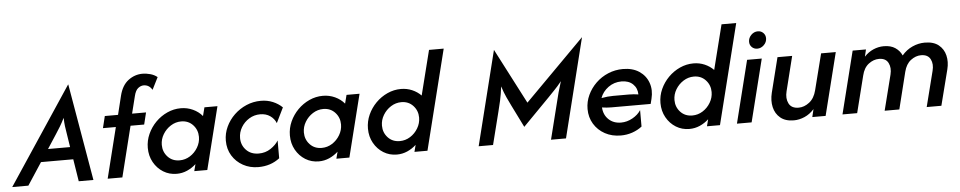

<svg xmlns="http://www.w3.org/2000/svg" viewBox="-82 -970 6378 1276"><g transform="rotate(-5 3107.5 -332.0)"><path d="M-41.7 0 387.5 -646.5H388.9L500 0H402.1L378.5 -148.6H163.2L66 0ZM217.4 -231.2H364.6L350 -325Q345.8 -349.3 342.7 -372.9Q339.6 -396.5 338.9 -428.5Q322.9 -396.5 309 -373.3Q295.1 -350 278.5 -325Z M595.1 0 679.2 -337.5H593.1L612.5 -416.7H700.7L731.2 -541Q747.9 -609.7 791 -642.4Q834 -675 886.8 -675Q909.7 -675 937.2 -667.7Q964.6 -660.4 984.7 -643.8L943.8 -562.5Q923.6 -597.2 886.8 -597.2Q868.1 -597.2 850 -583Q831.9 -568.8 822.9 -530.6L794.4 -416.7H887.5L868.1 -337.5H777.1L693.1 0Z M1055.6 7.6Q1006.2 7.6 966.3 -17Q926.4 -41.7 902.4 -84.4Q878.5 -127.1 878.5 -180.6Q878.5 -229.2 898.3 -272.9Q918.1 -316.7 951.7 -350.7Q985.4 -384.7 1028.8 -404.5Q1072.2 -424.3 1119.4 -424.3Q1162.5 -424.3 1200 -406.9Q1237.5 -389.6 1262.5 -359.7L1277.1 -416.7H1363.9L1259.7 0H1172.9L1184.7 -45.8Q1158.3 -21.5 1125.3 -6.9Q1092.4 7.6 1055.6 7.6ZM1082.6 -79.9Q1120.1 -79.9 1152.1 -100Q1184 -120.1 1203.8 -153.5Q1223.6 -186.8 1223.6 -224.3Q1223.6 -270.8 1193.1 -303.8Q1162.5 -336.8 1114.6 -336.8Q1077.1 -336.8 1044.8 -316.3Q1012.5 -295.8 992.7 -262.8Q972.9 -229.9 972.9 -192.4Q972.9 -145.8 1003.5 -112.8Q1034 -79.9 1082.6 -79.9Z M1600 10.4Q1543.7 10.4 1498.3 -14.6Q1452.8 -39.6 1426 -83.3Q1399.3 -127.1 1399.3 -183.3Q1399.3 -231.2 1419.8 -275.3Q1440.3 -319.4 1475.7 -353.5Q1511.1 -387.5 1556.9 -407.3Q1602.8 -427.1 1654.2 -427.1Q1697.2 -427.1 1733.7 -411.8Q1770.1 -396.5 1796.5 -370.8L1747.2 -270.1Q1735.4 -300 1708 -319.1Q1680.6 -338.2 1641.7 -338.2Q1601.4 -338.2 1568.1 -317.7Q1534.7 -297.2 1514.9 -263.9Q1495.1 -230.6 1495.1 -192.4Q1495.1 -145.1 1526.7 -112.2Q1558.3 -79.2 1610.4 -79.2Q1654.9 -79.2 1689.9 -102.4Q1725 -125.7 1742.4 -154.9V-36.1Q1682.6 10.4 1600 10.4Z M2003.5 7.6Q1954.2 7.6 1914.2 -17Q1874.3 -41.7 1850.3 -84.4Q1826.4 -127.1 1826.4 -180.6Q1826.4 -229.2 1846.2 -272.9Q1866 -316.7 1899.7 -350.7Q1933.3 -384.7 1976.7 -404.5Q2020.1 -424.3 2067.4 -424.3Q2110.4 -424.3 2147.9 -406.9Q2185.4 -389.6 2210.4 -359.7L2225 -416.7H2311.8L2207.6 0H2120.8L2132.6 -45.8Q2106.2 -21.5 2073.3 -6.9Q2040.3 7.6 2003.5 7.6ZM2030.6 -79.9Q2068.1 -79.9 2100 -100Q2131.9 -120.1 2151.7 -153.5Q2171.5 -186.8 2171.5 -224.3Q2171.5 -270.8 2141 -303.8Q2110.4 -336.8 2062.5 -336.8Q2025 -336.8 1992.7 -316.3Q1960.4 -295.8 1940.6 -262.8Q1920.8 -229.9 1920.8 -192.4Q1920.8 -145.8 1951.4 -112.8Q1981.9 -79.9 2030.6 -79.9Z M2524.3 7.6Q2475 7.6 2435.1 -17Q2395.1 -41.7 2371.2 -84.4Q2347.2 -127.1 2347.2 -180.6Q2347.2 -229.2 2367 -272.9Q2386.8 -316.7 2420.5 -350.7Q2454.2 -384.7 2497.6 -404.5Q2541 -424.3 2588.2 -424.3Q2627.8 -424.3 2662.5 -409.4Q2697.2 -394.4 2722.2 -368.8L2797.2 -666.7H2895.1L2728.5 0H2641.7L2653.5 -45.8Q2627.1 -21.5 2594.1 -6.9Q2561.1 7.6 2524.3 7.6ZM2551.4 -79.9Q2588.9 -79.9 2620.8 -100Q2652.8 -120.1 2672.6 -153.5Q2692.4 -186.8 2692.4 -224.3Q2692.4 -270.8 2661.8 -303.8Q2631.2 -336.8 2583.3 -336.8Q2545.8 -336.8 2513.5 -316.3Q2481.2 -295.8 2461.5 -262.8Q2441.7 -229.9 2441.7 -192.4Q2441.7 -145.8 2472.2 -112.8Q2502.8 -79.9 2551.4 -79.9Z M3070.1 0 3227.1 -629.2 3418.1 -260.4 3817.4 -662.5 3652.8 -1.4H3552.8L3615.3 -250.7Q3621.5 -277.8 3630.2 -309.7Q3638.9 -341.7 3652.1 -383.3Q3626.4 -350.7 3603.1 -327.1Q3579.9 -303.5 3560.4 -282.6L3383.3 -102.1L3310.4 -249.3Q3297.9 -274.3 3282.3 -308Q3266.7 -341.7 3253.5 -383.3Q3247.2 -329.9 3238.2 -289.9Q3229.2 -250 3220.8 -217.4L3166 0Z M4018.1 11.1Q3959 11.1 3912.5 -14.2Q3866 -39.6 3839.2 -83.7Q3812.5 -127.8 3812.5 -183.3Q3812.5 -231.9 3833 -276Q3853.5 -320.1 3888.9 -354.5Q3924.3 -388.9 3970.8 -408.3Q4017.4 -427.8 4069.4 -427.8Q4134 -427.8 4177.8 -398.6Q4221.5 -369.4 4238.9 -320.5Q4256.2 -271.5 4241.7 -213.9L4233.3 -180.6H3970.1Q3940.3 -180.6 3909 -185.4Q3911.8 -136.1 3944.1 -105.2Q3976.4 -74.3 4027.1 -74.3Q4066.7 -74.3 4103.5 -94.8Q4140.3 -115.3 4159.7 -145.8V-36.1Q4131.2 -13.9 4094.8 -1.4Q4058.3 11.1 4018.1 11.1ZM3911.1 -247.9Q3952.1 -255.6 3988.9 -255.6H4094.4Q4126.4 -255.6 4157.6 -250.7Q4156.9 -293.1 4128.8 -319.8Q4100.7 -346.5 4052.8 -346.5Q4003.5 -346.5 3964.9 -318.4Q3926.4 -290.3 3911.1 -247.9Z M4475.7 7.6Q4426.4 7.6 4386.5 -17Q4346.5 -41.7 4322.6 -84.4Q4298.6 -127.1 4298.6 -180.6Q4298.6 -229.2 4318.4 -272.9Q4338.2 -316.7 4371.9 -350.7Q4405.6 -384.7 4449 -404.5Q4492.4 -424.3 4539.6 -424.3Q4579.2 -424.3 4613.9 -409.4Q4648.6 -394.4 4673.6 -368.8L4748.6 -666.7H4846.5L4679.9 0H4593.1L4604.9 -45.8Q4578.5 -21.5 4545.5 -6.9Q4512.5 7.6 4475.7 7.6ZM4502.8 -79.9Q4540.3 -79.9 4572.2 -100Q4604.2 -120.1 4624 -153.5Q4643.8 -186.8 4643.8 -224.3Q4643.8 -270.8 4613.2 -303.8Q4582.6 -336.8 4534.7 -336.8Q4497.2 -336.8 4464.9 -316.3Q4432.6 -295.8 4412.8 -262.8Q4393.1 -229.9 4393.1 -192.4Q4393.1 -145.8 4423.6 -112.8Q4454.2 -79.9 4502.8 -79.9Z M4793.1 0 4897.2 -416.7H4995.1L4891 0ZM4971.5 -484.7Q4950 -484.7 4935.4 -499Q4920.8 -513.2 4920.8 -534.7Q4920.8 -560.4 4939.9 -579.9Q4959 -599.3 4984.7 -599.3Q5006.2 -599.3 5020.8 -584.7Q5035.4 -570.1 5035.4 -548.6Q5035.4 -522.9 5016 -503.8Q4996.5 -484.7 4971.5 -484.7Z M5172.2 11.1Q5116 11.1 5082.6 -16.7Q5049.3 -44.4 5039.2 -88.9Q5029.2 -133.3 5041.7 -184L5100 -416.7H5197.9L5140.3 -185.4Q5128.5 -138.9 5145.8 -104.5Q5163.2 -70.1 5211.1 -70.1Q5248.6 -70.1 5282.6 -96.5Q5316.7 -122.9 5329.9 -175.7L5391 -416.7H5488.9L5384.7 0H5295.8L5308.3 -52.1Q5279.9 -20.1 5244.1 -4.5Q5208.3 11.1 5172.2 11.1Z M5497.2 0 5601.4 -416.7H5690.3L5679.2 -369.4Q5706.2 -398.6 5740.3 -413.2Q5774.3 -427.8 5809.7 -427.8Q5856.2 -427.8 5886.1 -407.6Q5916 -387.5 5929.9 -355.6Q5960.4 -391.7 6000.7 -409.7Q6041 -427.8 6082.6 -427.8Q6141.7 -427.8 6175.3 -400.7Q6209 -373.6 6219.4 -330.2Q6229.9 -286.8 6217.4 -237.5L6156.9 0H6059L6118.8 -236.1Q6130.6 -280.6 6113.9 -313.5Q6097.2 -346.5 6051.4 -346.5Q6015.3 -346.5 5982.6 -321.5Q5950 -296.5 5937.5 -245.8L5876.4 0H5778.5L5838.2 -236.1Q5849.3 -280.6 5832.6 -313.5Q5816 -346.5 5770.8 -346.5Q5734 -346.5 5701.4 -321.5Q5668.8 -296.5 5656.9 -245.8L5595.1 0Z"/></g></svg>

Font: Afacad Medium
Style: Italic
Weight: 500
Italic angle: -14°
Designer: Kristian Moeller
Foundry: Dicotype
Version: Version 1.000; ttfautohint (v1.8.4.7-5d5b)